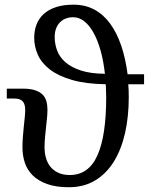

<svg xmlns="http://www.w3.org/2000/svg" viewBox="-20 -784 644 814"><path d="M424.8 -471.2Q418.5 -528.3 405.5 -572.8Q392.6 -617.2 375 -647.9Q357.4 -678.7 335.9 -694.8Q314.5 -710.9 291 -710.9Q254.4 -710.9 233.2 -688.2Q211.9 -665.5 211.9 -627Q211.9 -597.2 222.4 -569.3Q232.9 -541.5 257.6 -520Q282.2 -498.5 323 -485.1Q363.8 -471.7 424.8 -471.2ZM523.9 -426.8Q524.9 -415.5 525.4 -401.1Q525.9 -386.7 525.9 -371.1Q525.9 -290 510.3 -220.5Q494.6 -150.9 463.1 -99.6Q431.6 -48.3 383.8 -19.3Q335.9 9.8 272 9.8Q217.8 9.8 180.2 -3.7Q142.6 -17.1 119.1 -40Q95.7 -63 85.4 -93.8Q75.2 -124.5 75.2 -159.2Q75.2 -179.2 76.9 -202.1Q78.6 -225.1 80.8 -246.6Q83 -268.1 85 -286.6Q86.9 -305.2 86.9 -316.9Q86.9 -328.1 84.7 -337.4Q82.5 -346.7 77.4 -353Q72.3 -359.4 63.5 -362.8Q54.7 -366.2 41 -366.2H8.8V-408.2H76.2Q107.4 -408.2 127.9 -401.6Q148.4 -395 160.2 -383.3Q171.9 -371.6 176.5 -355.2Q181.2 -338.9 181.2 -318.8Q181.2 -301.8 179.2 -282.5Q177.2 -263.2 175 -242.9Q172.9 -222.7 170.9 -201.7Q168.9 -180.7 168.9 -160.2Q168.9 -135.3 175 -113.8Q181.2 -92.3 194.3 -76.4Q207.5 -60.5 227.8 -51.3Q248 -42 275.9 -42Q355.5 -42 392.8 -124.8Q430.2 -207.5 430.2 -371.1Q430.2 -377 429.9 -384.5Q429.7 -392.1 429.4 -399.9Q429.2 -407.7 429 -414.6Q428.7 -421.4 428.2 -426.8Q343.3 -428.2 285.2 -445.1Q227.1 -461.9 191.4 -489.5Q155.8 -517.1 140.4 -552Q125 -586.9 125 -624Q125 -654.3 134.8 -679.9Q144.5 -705.6 165 -724.4Q185.5 -743.2 217 -753.7Q248.5 -764.2 292 -764.2Q341.3 -764.2 379.9 -743.4Q418.5 -722.7 446.8 -684.1Q475.1 -645.5 493.7 -591.1Q512.2 -536.6 521 -469.2H590.8V-426.8Z"/></svg>

Font: Droid Serif
Style: Regular
Weight: 400
Designer: Monotype Design team
Foundry: Monotype Imaging Inc.
Version: Version 1.03